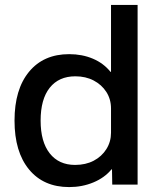

<svg xmlns="http://www.w3.org/2000/svg" viewBox="-20 -750 656 780"><path d="M261 10Q157 10 98 -61.5Q39 -133 39 -260Q39 -387 98 -458.5Q157 -530 261 -530Q314 -530 357.5 -511.5Q401 -493 429 -458H431V-730H539V0H436L435 -62H433Q405 -28 359.5 -9Q314 10 261 10ZM285 -80Q328 -80 360.5 -97Q393 -114 412 -144Q431 -174 431 -211V-309Q431 -347 412 -376.5Q393 -406 360.5 -423Q328 -440 286 -440Q219 -440 182 -393.5Q145 -347 145 -260Q145 -174 182 -127Q219 -80 285 -80Z"/></svg>

Font: M PLUS 1 Thin Medium
Style: Regular
Weight: 500
Version: Version 1.001